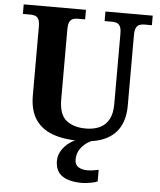

<svg xmlns="http://www.w3.org/2000/svg" viewBox="-62 -767 881 1060"><g transform="rotate(5 378.5 -237.0)"><path d="M397.1 10Q310.2 10 248.1 -13Q186 -36 153 -86Q120 -136 120 -218V-600Q120 -626.9 112.8 -639.9Q105.7 -652.9 94.2 -657Q82.7 -661 69 -661H26V-714H371V-661H329Q315.3 -661 303.5 -656.5Q291.7 -652 284.8 -638.4Q278 -624.9 278 -596V-210Q278 -126 318.5 -93.5Q359 -61 427 -61Q472 -61 504.5 -76.5Q537 -92 554.5 -124.5Q572 -157 572 -208V-600Q572 -626.9 564.8 -639.9Q557.7 -652.9 546.2 -657Q534.7 -661 521 -661H479V-714H741V-661H698Q684.3 -661 672.5 -656.5Q660.7 -652 653.8 -638.4Q647 -624.9 647 -596V-206Q647 -139.2 621 -90.6Q595 -42 540 -16Q485 10 397.1 10ZM433 240Q360 240 322 213.5Q284 187 284 130Q284 99 301 72Q318 45 345 26Q372 7 402 0H479Q458 6 436.5 21.5Q415 37 400.5 60Q386 83 386 115Q386 142.8 405.5 155.4Q425 168 455 168Q469 168 484.5 166Q500 164 518 160V224Q508 229 492 232.5Q476 236 460 238Q444 240 433 240Z"/></g></svg>

Font: Noto Serif Gujarati
Style: Regular
Weight: 400
Designer: Universal Thirst, Indian Type Foundry and the Monotype Design Team
Foundry: Monotype Imaging Inc.
Version: Version 2.102